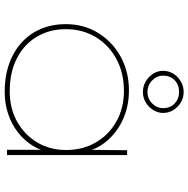

<svg xmlns="http://www.w3.org/2000/svg" viewBox="-12 -800 822 839"><g transform="rotate(90 399.5 -381.0)"><path d="M382 10Q292 10 225 -24Q158 -58 122 -118Q86 -178 86 -257Q86 -336 124.5 -398.5Q163 -461 228.5 -497Q294 -533 377 -533Q431 -533 478 -516.5Q525 -500 560.5 -471.5Q596 -443 618 -407Q640 -371 643 -334L635 -335L637 -525H658V0H635V-183L647 -195Q641 -151 618 -113.5Q595 -76 559 -48Q523 -20 478 -5Q433 10 382 10ZM380 -12Q454 -12 511.5 -44Q569 -76 602.5 -131.5Q636 -187 636 -259Q636 -331 603 -388Q570 -445 511.5 -478Q453 -511 378 -511Q299 -511 238 -478Q177 -445 142.5 -387.5Q108 -330 108 -257Q108 -186 141 -130.5Q174 -75 235 -43.5Q296 -12 380 -12ZM382 -594Q358 -594 337 -606Q316 -618 303 -638Q290 -658 290 -682Q290 -707 302.5 -727Q315 -747 336 -759.5Q357 -772 382 -772Q408 -772 428.5 -759.5Q449 -747 461.5 -727Q474 -707 474 -682Q474 -659 461 -638.5Q448 -618 427.5 -606Q407 -594 382 -594ZM382 -614Q412 -614 432.5 -634.5Q453 -655 453 -682Q453 -714 432.5 -733Q412 -752 382 -752Q351 -752 331 -732.5Q311 -713 311 -682Q311 -655 332 -634.5Q353 -614 382 -614Z"/></g></svg>

Font: Lexend Giga Thin
Style: Regular
Weight: 250
Version: Version 1.007